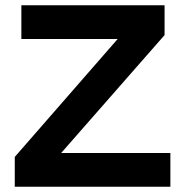

<svg xmlns="http://www.w3.org/2000/svg" viewBox="-20 -708 702 728"><path d="M36 -113 426 -560H61V-688H604V-575L212 -128H626V0H36Z"/></svg>

Font: Roundo SemiBold
Style: Regular
Weight: 600
Designer: Namrata Goyal (Gurmukhi), Shiva Nallaperumal (Latin)
Foundry: Indian Type Foundry
Version: Version 1.000;PS 1.0;hotconv 1.0.88;makeotf.lib2.5.647800